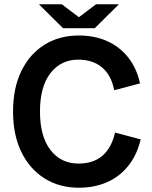

<svg xmlns="http://www.w3.org/2000/svg" viewBox="-20 -867 713 898"><path d="M349 11Q258 11 188.5 -32.5Q119 -76 80 -156Q41 -236 41 -345Q41 -455 80 -535Q119 -615 188.5 -658Q258 -701 348 -701Q422 -701 480.5 -675Q539 -649 579 -599Q619 -549 635 -477L514 -445Q501 -515 457.5 -551.5Q414 -588 346 -588Q265 -588 216 -525Q167 -462 167 -345Q167 -229 216 -165.5Q265 -102 347 -102Q417 -102 459.5 -139Q502 -176 518 -247L638 -215Q621 -143 580.5 -92Q540 -41 481 -15Q422 11 349 11ZM281 -735 429 -847H536L423 -735ZM275 -735 162 -847H269L417 -735Z"/></svg>

Font: Radio Canada Big Medium
Style: Regular
Weight: 500
Designer: Étienne Aubert Bonn
Foundry: Coppers and Brasses
Version: Version 1.001